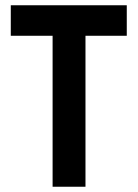

<svg xmlns="http://www.w3.org/2000/svg" viewBox="-20 -710 523 730"><path d="M21 -574V-690H462V-574H305V0H180V-574Z"/></svg>

Font: Radio Canada Condensed SemiBold
Style: Regular
Weight: 600
Width: 3
Designer: Charles Daoud, Etienne Aubert Bonn, Alexandre Saumier Demers, Jacques Le Bailly
Foundry: Radio-Canada
Version: Version 2.104; ttfautohint (v1.8.4.7-5d5b);gftools[0.9.28.de